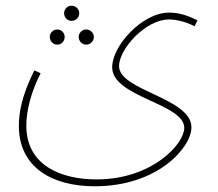

<svg xmlns="http://www.w3.org/2000/svg" viewBox="-20 -421 762 671"><path d="M230 -348C245 -348 257 -360 257 -375C257 -389 245 -401 230 -401C216 -401 204 -389 204 -375C204 -360 216 -348 230 -348ZM46 19C46 164 162 230 311 230C532 230 649 94 649 24C649 -79 396 -104 396 -190C396 -249 488 -353 571 -353C601 -353 639 -341 660 -329L670 -350C649 -360 615 -377 571 -377C477 -377 372 -261 372 -186C372 -81 624 -60 624 26C624 82 512 206 317 206C198 206 72 160 72 18C72 -35 89 -101 122 -165L100 -175C54 -83 46 -24 46 19ZM180 -265C195 -265 206 -277 206 -292C206 -306 195 -318 180 -318C166 -318 154 -306 154 -292C154 -277 166 -265 180 -265ZM281 -265C296 -265 308 -277 308 -292C308 -306 296 -318 281 -318C267 -318 255 -306 255 -292C255 -277 267 -265 281 -265Z"/></svg>

Font: Noto Sans Arabic UI SmCn Th
Style: Regular
Weight: 100
Width: 4
Designer: Monotype Design Team, Nadine Chahine and Nizar Qandah
Foundry: Monotype Imaging Inc.
Version: Version 2.010